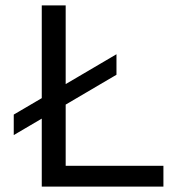

<svg xmlns="http://www.w3.org/2000/svg" viewBox="-20 -688 672 708"><path d="M134 0V-250.6L30.7 -189.9V-265.5L134 -326.1V-668H222.2V-377.9L409.5 -488V-412.4L222.2 -302.3V-76.7H582.6V0Z"/></svg>

Font: Atkinson Hyperlegible Mono ExtraLight
Style: Regular
Weight: 200
Monospace: yes
Designer: Elliott Scott, Megan Eiswerth, Linus Boman, Theodore Petrosky, Letters from Sweden
Foundry: Applied Design Works, Letters from Sweden
Version: Version 2.001